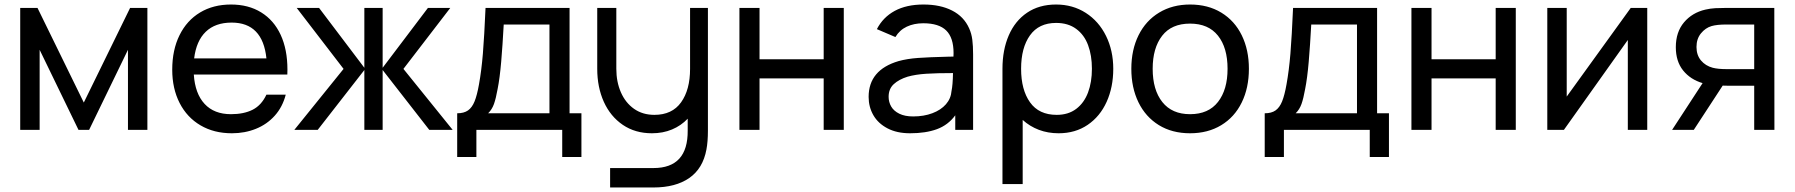

<svg xmlns="http://www.w3.org/2000/svg" viewBox="-20 -575 7946 850"><path d="M155.5 0H69.5V-540H146L351 -121L556 -540H632.5V0H546.5V-354.5L374.5 0H327.5L155.5 -354.5Z M838 -245Q843.5 -160.5 885.8 -115Q928 -69.5 1002.5 -69.5Q1059.5 -69.5 1098.5 -89.2Q1137.5 -109 1159.5 -156H1245Q1231 -101.5 1196.5 -63Q1162 -24.5 1113 -4.8Q1064 15 1006.5 15Q927.5 15 867.8 -20Q808 -55 775.2 -119Q742.5 -183 742.5 -266.5Q742.5 -354 774.8 -419.2Q807 -484.5 865.8 -519.8Q924.5 -555 1002.5 -555Q1080 -555 1136.2 -520.2Q1192.5 -485.5 1222.5 -420.8Q1252.5 -356 1252.5 -267Q1252.5 -252.5 1252 -245ZM839.5 -316.5H1159.5Q1143 -475 1005.5 -475Q933 -475 891 -434.5Q849 -394 839.5 -316.5Z M1386.5 0H1283L1501 -270L1293.5 -540H1392.5L1593 -275V-540H1674V-275L1874.5 -540H1973.5L1766 -270L1984 0H1880.5L1674 -265V0H1593V-265Z M2004 -73.5Q2034 -73.5 2052 -86.2Q2070 -99 2081 -126.2Q2092 -153.5 2100.5 -201.5Q2111.5 -262 2117.8 -338Q2124 -414 2129.5 -540H2501.5V-73.5H2554V120H2469V0H2089V120H2004ZM2412.5 -73.5V-466.5H2210Q2205 -374.5 2198.8 -301.5Q2192.5 -228.5 2183 -181Q2175.5 -139 2166.8 -114.5Q2158 -90 2141 -73.5Z M3035 -540H3114V3.5Q3114 52 3107.5 86.5Q3092 171 3031.5 213Q2971 255 2872.5 255H2681V169H2873Q3026 169 3024.5 2.5V-49.5Q2995 -18.5 2955 -1.8Q2915 15 2866 15Q2792 15 2737.2 -22.2Q2682.5 -59.5 2653.2 -124.2Q2624 -189 2624 -270.5V-540H2708.5V-270.5Q2708.5 -212.5 2728.8 -166.2Q2749 -120 2787 -93.2Q2825 -66.5 2877 -66.5Q2955.5 -66.5 2995.2 -122Q3035 -177.5 3035 -270.5Z M3342.5 0H3253.5V-540H3342.5V-312.5H3626.5V-540H3715.5V0H3626.5V-228H3342.5Z M4288 -334V0H4209V-64.5Q4177.5 -21.5 4128 -3.2Q4078.5 15 4009 15Q3950.5 15 3909 -6.8Q3867.5 -28.5 3846.5 -65Q3825.5 -101.5 3825.5 -146Q3825.5 -265.5 3958 -304.5Q3996 -315 4044.5 -318.5Q4093 -322 4176 -324L4201 -324.5Q4201.5 -330 4201.5 -340Q4201.5 -408 4169 -440Q4136.5 -472 4067.5 -472Q4026.5 -472 3994.5 -457Q3962.5 -442 3944 -411L3862 -446Q3889 -498.5 3941 -526.8Q3993 -555 4068.5 -555Q4143 -555 4195.2 -528.2Q4247.5 -501.5 4270.5 -449.5Q4281 -426.5 4284.5 -399Q4288 -371.5 4288 -334ZM4192.5 -172.5Q4198 -198 4199 -251.5Q4127.5 -251.5 4080.5 -248.5Q4033.5 -245.5 3998 -235.5Q3959.5 -223.5 3936.8 -202.5Q3914 -181.5 3914 -146.5Q3914 -123 3925.5 -103.2Q3937 -83.5 3961.5 -71.5Q3986 -59.5 4022.5 -59.5Q4070 -59.5 4107.8 -73.8Q4145.5 -88 4167.8 -113.5Q4190 -139 4192.5 -172.5Z M4908.5 -270.5Q4908.5 -189 4879.2 -124.2Q4850 -59.5 4795.2 -22.2Q4740.5 15 4666.5 15Q4619.5 15 4579.2 -0.2Q4539 -15.5 4507.5 -44V240H4418V-270.5Q4418 -354 4445.8 -418.2Q4473.5 -482.5 4527 -518.8Q4580.5 -555 4655.5 -555Q4729 -555 4786.8 -518Q4844.5 -481 4876.5 -416Q4908.5 -351 4908.5 -270.5ZM4814 -270.5Q4814 -329.5 4797 -375.2Q4780 -421 4744.2 -447.2Q4708.5 -473.5 4655.5 -473.5Q4579 -473.5 4539.8 -418.5Q4500.5 -363.5 4500.5 -270.5Q4500.5 -177.5 4540 -122Q4579.5 -66.5 4658 -66.5Q4709.5 -66.5 4744.5 -93Q4779.5 -119.5 4796.8 -165.5Q4814 -211.5 4814 -270.5Z M4988.5 -270.5Q4988.5 -354.5 5020.5 -419Q5052.5 -483.5 5111.5 -519.2Q5170.5 -555 5248.5 -555Q5328 -555 5387 -519Q5446 -483 5477.5 -418.5Q5509 -354 5509 -270.5Q5509 -186 5477.2 -121.2Q5445.5 -56.5 5386.5 -20.8Q5327.5 15 5248.5 15Q5169 15 5110.2 -21.2Q5051.5 -57.5 5020 -122.2Q4988.5 -187 4988.5 -270.5ZM5414.5 -270.5Q5414.5 -364 5372 -417.2Q5329.5 -470.5 5248.5 -470.5Q5166.5 -470.5 5124.8 -416.5Q5083 -362.5 5083 -270.5Q5083 -177 5125.8 -123.2Q5168.5 -69.5 5248.5 -69.5Q5330 -69.5 5372.2 -123.8Q5414.5 -178 5414.5 -270.5Z M5579 -73.5Q5609 -73.5 5627 -86.2Q5645 -99 5656 -126.2Q5667 -153.5 5675.5 -201.5Q5686.5 -262 5692.8 -338Q5699 -414 5704.5 -540H6076.5V-73.5H6129V120H6044V0H5664V120H5579ZM5987.5 -73.5V-466.5H5785Q5780 -374.5 5773.8 -301.5Q5767.5 -228.5 5758 -181Q5750.5 -139 5741.8 -114.5Q5733 -90 5716 -73.5Z M6317.5 0H6228.5V-540H6317.5V-312.5H6601.5V-540H6690.5V0H6601.5V-228H6317.5Z M7199.5 -540H7272.5V0H7186.5V-398L6903.5 0H6830V-540H6916V-147.5Z M7835.5 0H7746V-195.5H7629.5Q7614.5 -195.5 7606.5 -196L7478.5 0H7382.5L7517.5 -207Q7463.5 -223 7431.2 -263.2Q7399 -303.5 7399 -366Q7399 -433 7435.2 -476Q7471.5 -519 7530 -532.5Q7551.5 -537.5 7574.2 -538.8Q7597 -540 7624.5 -540H7835ZM7746 -269V-466.5H7623Q7581 -466.5 7557 -459.5Q7530 -451.5 7510.2 -427.2Q7490.5 -403 7490.5 -367Q7490.5 -331 7510.5 -307.2Q7530.5 -283.5 7562.5 -275Q7586 -269 7623 -269Z"/></svg>

Font: CCSD_manrope Medium
Style: Regular
Weight: 500
Designer: Mikhail Sharanda
Foundry: Mikhail Sharanda
Version: Version 4.503